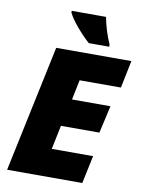

<svg xmlns="http://www.w3.org/2000/svg" viewBox="-100 -998 790 1066"><g transform="rotate(10 295.5 -465.5)"><path d="M439.9 0H16.1L167 -713.9H590.8L559.1 -559.1H326.2L303.2 -446.8H520L484.9 -292H268.1L240.2 -157.2H473.1ZM455.6 -771H340.3Q300.3 -807.6 266.1 -848.6Q231.9 -889.6 216.3 -920.9V-931.2H409.7Q423.8 -854.5 455.6 -783.2Z"/></g></svg>

Font: Open Sans Extrabold
Style: Italic
Weight: 800
Italic angle: -12°
Foundry: Ascender Corporation
Version: Version 1.10